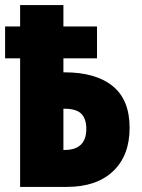

<svg xmlns="http://www.w3.org/2000/svg" viewBox="-20 -734 557 754"><path d="M229 -714V-630H361V-505H229V-450H233Q356 -450 422.5 -396Q489 -342 489 -232Q489 -123 424 -61.5Q359 0 242 0H59V-505H0V-630H59V-714ZM233 -307H229V-145H233Q319 -145 319 -228Q319 -267 299.5 -287Q280 -307 233 -307Z"/></svg>

Font: Noto Sans ExtraCondensed Black
Style: Regular
Weight: 900
Width: 2
Designer: Monotype Design Team
Foundry: Monotype Imaging Inc.
Version: Version 2.013; ttfautohint (v1.8.4.7-5d5b)